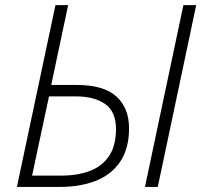

<svg xmlns="http://www.w3.org/2000/svg" viewBox="-20 -734 792 754"><path d="M46.4 0 197.8 -713.9H247.6L181.2 -400.4H280.8Q388.2 -400.4 437.5 -354.7Q486.8 -309.1 486.8 -230.5Q486.8 -150.9 452.6 -99.9Q418.5 -48.8 357.4 -24.4Q296.4 0 215.8 0ZM549.3 0 700.2 -713.9H750.5L599.6 0ZM106 -44.4H220.7Q284.7 -44.4 333 -62.7Q381.3 -81.1 408.4 -121.6Q435.5 -162.1 435.5 -227.5Q435.5 -295.9 392.6 -325.7Q349.6 -355.5 278.3 -355.5H172.4Z"/></svg>

Font: Open Sans Light
Style: Italic
Weight: 300
Italic angle: -12°
Designer: Monotype Design Team
Foundry: Monotype Imaging Inc.
Version: Version 3.003; ttfautohint (v1.8.4)